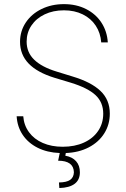

<svg xmlns="http://www.w3.org/2000/svg" viewBox="-20 -738 618 940"><path d="M293 -687.5Q240.2 -687.5 198.7 -667.7Q157.2 -647.9 133.8 -613Q110.4 -578.1 110.4 -534.2Q110.4 -481.4 147.5 -445.6Q184.6 -409.7 256.8 -387.7L335.9 -363.3Q425.8 -336.4 471.7 -293Q517.6 -249.5 517.6 -181.6Q517.6 -128.4 490.7 -85.4Q463.9 -42.5 415 -16.8Q366.2 8.8 302.2 11.2L299.8 24.4Q334 30.3 352.5 51.3Q371.1 72.3 371.1 105.5Q371.1 142.6 345.5 161.9Q319.8 181.2 270.5 182.6L268.6 155.3Q306.2 154.8 323.5 142.6Q340.8 130.4 341.8 105.5Q340.3 48.8 264.6 48.8L272.5 11.2Q210.9 8.8 164.3 -14.6Q117.7 -38.1 91.1 -77.9Q64.5 -117.7 61.5 -168.9H93.8Q97.2 -124.5 122.1 -90.6Q147 -56.6 189.5 -38.1Q231.9 -19.5 287.1 -19.5Q345.7 -19.5 390.6 -39.8Q435.5 -60.1 460.4 -96.9Q485.4 -133.8 485.4 -181.6Q485.4 -237.3 447.5 -272.5Q409.7 -307.6 327.1 -333L246.1 -357.4Q162.1 -383.3 120.1 -427Q78.1 -470.7 78.1 -533.2Q78.1 -585.4 106.2 -627.7Q134.3 -669.9 183.3 -693.8Q232.4 -717.8 293 -717.8Q354 -717.8 401.6 -693.6Q449.2 -669.4 476.8 -627Q504.4 -584.5 507.8 -530.3H475.6Q472.2 -576.7 448.7 -612.3Q425.3 -647.9 385 -667.7Q344.7 -687.5 293 -687.5Z"/></svg>

Font: Pretendard JP Thin
Style: Regular
Weight: 100
Designer: Base glyphs from Inter by Rasmus Andersson; Hangeul glyphs from Noto Sans CJK(Source Han Sans) by Jang Soo-young and Kan
Foundry: Kil Hyung-jin
Version: Version 1.309